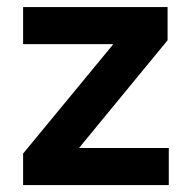

<svg xmlns="http://www.w3.org/2000/svg" viewBox="-20 -536 556 556"><path d="M46.9 0V-91.3L306.6 -406.2V-408.2H46.9V-515.6H465.3V-419.4L210 -108.9V-107.4H468.8V0Z"/></svg>

Font: Inter Cardless Display
Style: Bold
Weight: 700
Designer: Rasmus Andersson
Foundry: rsms
Version: Version 4.001;git-9221beed3